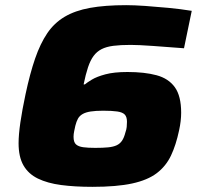

<svg xmlns="http://www.w3.org/2000/svg" viewBox="-20 -716 764 744"><path d="M338 8Q270 8 217 1Q164 -6 127 -24Q90 -42 71 -75Q52 -108 52 -161Q52 -194 59 -242Q66 -290 79 -351Q96 -431 116 -489Q136 -547 163 -587Q190 -627 230.5 -651Q271 -675 329 -685.5Q387 -696 469 -696Q500 -696 543 -693Q586 -690 633 -685.5Q680 -681 723 -674L693 -529Q628 -534 572 -538Q516 -542 486 -542Q447 -542 419.5 -538.5Q392 -535 373.5 -525.5Q355 -516 342.5 -499Q330 -482 321 -455Q312 -428 304 -389H309Q317 -396 336 -407.5Q355 -419 388.5 -428Q422 -437 474 -437Q540 -437 586.5 -424.5Q633 -412 657.5 -378Q682 -344 682 -279Q682 -264 680 -246.5Q678 -229 674 -211Q662 -154 642.5 -113Q623 -72 587.5 -45Q552 -18 492 -5Q432 8 338 8ZM349 -143Q379 -143 399 -145Q419 -147 432 -153Q445 -159 453 -171Q461 -183 466 -203Q470 -214 471 -224Q472 -234 472 -244Q472 -263 463.5 -272Q455 -281 434.5 -284Q414 -287 380 -287Q351 -287 331.5 -284Q312 -281 300 -274Q288 -267 282 -256Q276 -245 272 -229Q270 -220 267.5 -208Q265 -196 265 -186Q265 -165 274.5 -156.5Q284 -148 302.5 -145.5Q321 -143 349 -143Z"/></svg>

Font: Saira SemiExpanded ExtraBold
Style: Italic
Weight: 800
Width: 6
Italic angle: -12°
Designer: Hector Gatti with collaboration of the Omnibus-Type team
Foundry: Omnibus-Type
Version: Version 1.101